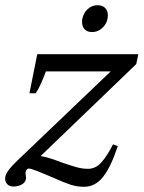

<svg xmlns="http://www.w3.org/2000/svg" viewBox="-29 -706 551 737"><path d="M286 -621Q286 -630 287 -634Q292 -657 308 -671.5Q324 -686 346 -686Q364 -686 374.5 -675.5Q385 -665 385 -648Q385 -621 367 -602Q349 -583 324 -583Q306 -583 296 -593.5Q286 -604 286 -621ZM175 -24Q138 -40 113.5 -49.5Q89 -59 82 -59Q72 -59 69 -44V-40Q69 -36 70 -32Q71 -28 71 -24Q71 -8 56.5 1Q42 10 22 10Q6 10 -2.5 -0.5Q-11 -11 -9 -26Q-6 -40 5 -54.5Q16 -69 37 -89L396 -432H147Q140 -412 129.5 -388Q119 -364 108 -348H84L114 -498H502L494 -460L127 -107Q158 -102 209 -82Q244 -70 265.5 -64Q287 -58 309 -58Q338 -58 360 -82.5Q382 -107 405 -152L423 -145Q397 -66 367 -27.5Q337 11 293 11Q267 11 242 3Q217 -5 175 -24Z"/></svg>

Font: Trirong Medium
Style: Italic
Weight: 500
Italic angle: -12°
Designer: Katatrad Team
Foundry: CadsonDemak
Version: Version 1.001